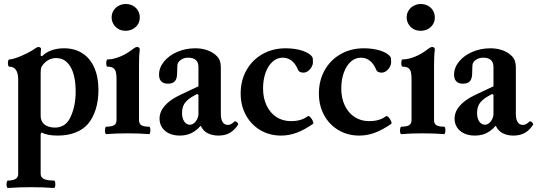

<svg xmlns="http://www.w3.org/2000/svg" viewBox="-20 -666 2683 959"><path d="M26.4 -333Q22 -333 20.3 -342Q18.6 -351.1 20.3 -360.1Q22 -369.1 26.4 -369.1Q40.5 -369.1 65.4 -378.4Q90.3 -387.7 114.3 -399.7Q138.2 -411.6 147.9 -418.9Q154.3 -423.8 160.9 -427.5Q167.5 -431.2 171.9 -431.2Q177.2 -431.2 181.2 -428.5Q185.1 -425.8 185.1 -420.9Q183.1 -405.8 183.1 -387.7L190.4 -385.3Q207.5 -403.8 236.3 -414.3Q265.1 -424.8 299.8 -424.8Q353 -424.8 391.6 -399.9Q430.2 -375 450.9 -328.1Q471.7 -281.2 471.7 -217.3Q471.7 -163.1 457.8 -119.1Q443.8 -75.2 418 -45.4Q393.6 -18.1 355.2 -3.4Q316.9 11.2 268.1 11.2Q241.7 11.2 221.7 7.3Q201.7 3.4 189.9 -3.9Q187 -3.9 185.1 -0.7Q183.1 2.4 183.1 8.3V193.8L70.8 194.8V-268.1Q70.8 -333 26.4 -333ZM19.5 235.8Q70.8 235.8 70.8 203.1V170.4H183.1V203.1Q183.1 219.7 199 227.8Q214.8 235.8 249.5 235.8Q253.9 235.8 255.6 245.1Q257.3 254.4 255.6 263.7Q253.9 272.9 249.5 272.9Q210.9 270.5 189.9 269.8Q168.9 269 134.8 269Q100.6 269 79.6 269.8Q58.6 270.5 19.5 272.9Q15.1 272.9 13.4 263.7Q11.7 254.4 13.4 245.1Q15.1 235.8 19.5 235.8ZM328.6 -74.2Q343.3 -102.5 350.6 -136Q357.9 -169.4 357.9 -208Q357.9 -288.1 332.3 -332Q306.6 -376 260.3 -376Q238.8 -376 220.7 -365.7Q202.6 -355.5 189 -335Q186 -330.6 184.6 -322Q183.1 -313.5 183.1 -300.8V-86.9Q183.1 -59.6 202.1 -44.2Q221.2 -28.8 254.4 -28.8Q279.3 -28.8 298.1 -40.3Q316.9 -51.8 328.6 -74.2Z M510.7 -33.2Q537.1 -33.2 549.6 -40.5Q562 -47.9 562 -65.9V-272Q562 -293.9 558.6 -306.9Q555.2 -319.8 545.4 -326.4Q535.6 -333 517.1 -333Q512.7 -333 511.2 -342Q509.8 -351.1 511.5 -360.1Q513.2 -369.1 517.1 -369.1Q545.4 -369.1 580.3 -383.5Q615.2 -397.9 645.5 -422.4Q651.9 -427.2 656.2 -429.2Q660.6 -431.2 666 -431.2Q671.9 -431.2 675 -427.7Q678.2 -424.3 678.2 -418Q675.8 -398.9 675 -380.1Q674.3 -361.3 674.3 -333V-65.9Q674.3 -47.9 686.3 -40.5Q698.2 -33.2 724.6 -33.2Q729 -33.2 730.5 -23.9Q731.9 -14.6 730.2 -5.4Q728.5 3.9 724.6 3.9Q677.2 0 617.7 0Q558.1 0 510.7 3.9Q506.3 3.9 504.9 -5.4Q503.4 -14.6 505.1 -23.9Q506.8 -33.2 510.7 -33.2ZM537.6 -579.1Q537.6 -599.1 547.9 -614.5Q558.1 -629.9 574.2 -637.9Q590.3 -646 607.4 -646Q628.9 -646 645 -636.7Q661.1 -627.4 669.7 -612.1Q678.2 -596.7 678.2 -579.1Q678.2 -558.1 668 -543Q657.7 -527.8 641.6 -520Q625.5 -512.2 607.4 -512.2Q586.4 -512.2 570.6 -521.7Q554.7 -531.2 546.1 -546.6Q537.6 -562 537.6 -579.1Z M776.9 -73.2Q776.9 -107.9 803 -137.9Q829.1 -168 879.9 -191.9L971.2 -234.9V-331.5Q971.2 -354.5 958.3 -366.2Q945.3 -377.9 920.4 -377.9Q902.8 -377.9 889.4 -370.8Q876 -363.8 868.7 -351.1Q866.7 -347.2 865.7 -335.7Q864.7 -324.2 864.7 -301.3Q864.7 -273.4 853.8 -260.7Q842.8 -248 818.4 -248Q796.9 -248 785.6 -259.5Q774.4 -271 774.4 -293Q774.4 -328.1 799.1 -358.4Q823.7 -388.7 865.2 -406.7Q906.7 -424.8 955.1 -424.8Q982.4 -424.8 1005.9 -418.2Q1029.3 -411.6 1047.4 -398.9Q1066.4 -385.7 1074.7 -370.1Q1083 -354.5 1083 -325.7V-97.2Q1083 -70.3 1092 -56.2Q1101.1 -42 1118.2 -42Q1126 -42 1133.5 -45.9Q1141.1 -49.8 1150.9 -59.1Q1153.3 -61.5 1158.7 -58.8Q1164.1 -56.2 1167.5 -51Q1170.9 -45.9 1168.9 -43Q1150.9 -15.1 1127.4 -2Q1104 11.2 1070.8 11.2Q1041.5 11.2 1018.1 -0.2Q994.6 -11.7 982.4 -38.1Q967.8 -21 951.9 -10.3Q936 0.5 918 5.9Q899.9 11.2 878.4 11.2Q848.1 11.2 825.2 0.7Q802.2 -9.8 789.6 -29.1Q776.9 -48.3 776.9 -73.2ZM971.2 -97.2V-191.9L964.8 -196.8Q935.1 -181.6 918.9 -168Q902.8 -154.3 896 -138.4Q889.2 -122.6 889.2 -99.1Q889.2 -83.5 894.3 -70.6Q899.4 -57.6 908.4 -50.3Q917.5 -43 928.7 -43Q939 -43 949 -50.8Q959 -58.6 965.1 -71.3Q971.2 -84 971.2 -97.2Z M1182.1 -198.7Q1182.1 -263.7 1210.9 -315.2Q1239.7 -366.7 1291 -395.8Q1342.3 -424.8 1406.7 -424.8Q1454.1 -424.8 1491.5 -412.4Q1528.8 -399.9 1540 -380.4Q1542 -377.4 1542.5 -371.8Q1543 -366.2 1543 -354.5Q1543 -343.3 1536.1 -331.1Q1529.3 -318.8 1518.3 -311Q1507.3 -303.2 1496.1 -303.2Q1485.8 -303.2 1478.8 -306.4Q1471.7 -309.6 1468.8 -316.9Q1456.5 -347.2 1437 -362.5Q1417.5 -377.9 1392.1 -377.9Q1364.3 -377.9 1341.8 -358.2Q1319.3 -338.4 1306.6 -303.2Q1293.9 -268.1 1293.9 -224.1Q1293.9 -176.3 1311.5 -139.2Q1329.1 -102.1 1360.6 -81.5Q1392.1 -61 1433.1 -61Q1459 -61 1479.7 -66.9Q1500.5 -72.8 1516.6 -85Q1522 -88.9 1530 -80.6Q1538.1 -72.3 1542.7 -61Q1547.4 -49.8 1543 -46.9Q1499 -16.6 1460.9 -2.7Q1422.9 11.2 1383.8 11.2Q1326.2 11.2 1280.3 -15.9Q1234.4 -43 1208.3 -90.8Q1182.1 -138.7 1182.1 -198.7Z M1572.8 -198.7Q1572.8 -263.7 1601.6 -315.2Q1630.4 -366.7 1681.6 -395.8Q1732.9 -424.8 1797.4 -424.8Q1844.7 -424.8 1882.1 -412.4Q1919.4 -399.9 1930.7 -380.4Q1932.6 -377.4 1933.1 -371.8Q1933.6 -366.2 1933.6 -354.5Q1933.6 -343.3 1926.8 -331.1Q1919.9 -318.8 1908.9 -311Q1897.9 -303.2 1886.7 -303.2Q1876.5 -303.2 1869.4 -306.4Q1862.3 -309.6 1859.4 -316.9Q1847.2 -347.2 1827.6 -362.5Q1808.1 -377.9 1782.7 -377.9Q1754.9 -377.9 1732.4 -358.2Q1710 -338.4 1697.3 -303.2Q1684.6 -268.1 1684.6 -224.1Q1684.6 -176.3 1702.1 -139.2Q1719.7 -102.1 1751.2 -81.5Q1782.7 -61 1823.7 -61Q1849.6 -61 1870.4 -66.9Q1891.1 -72.8 1907.2 -85Q1912.6 -88.9 1920.7 -80.6Q1928.7 -72.3 1933.3 -61Q1938 -49.8 1933.6 -46.9Q1889.6 -16.6 1851.6 -2.7Q1813.5 11.2 1774.4 11.2Q1716.8 11.2 1670.9 -15.9Q1625 -43 1598.9 -90.8Q1572.8 -138.7 1572.8 -198.7Z M1984.4 -33.2Q2010.7 -33.2 2023.2 -40.5Q2035.6 -47.9 2035.6 -65.9V-272Q2035.6 -293.9 2032.2 -306.9Q2028.8 -319.8 2019 -326.4Q2009.3 -333 1990.7 -333Q1986.3 -333 1984.9 -342Q1983.4 -351.1 1985.1 -360.1Q1986.8 -369.1 1990.7 -369.1Q2019 -369.1 2054 -383.5Q2088.9 -397.9 2119.1 -422.4Q2125.5 -427.2 2129.9 -429.2Q2134.3 -431.2 2139.6 -431.2Q2145.5 -431.2 2148.7 -427.7Q2151.9 -424.3 2151.9 -418Q2149.4 -398.9 2148.7 -380.1Q2147.9 -361.3 2147.9 -333V-65.9Q2147.9 -47.9 2159.9 -40.5Q2171.9 -33.2 2198.2 -33.2Q2202.6 -33.2 2204.1 -23.9Q2205.6 -14.6 2203.9 -5.4Q2202.1 3.9 2198.2 3.9Q2150.9 0 2091.3 0Q2031.7 0 1984.4 3.9Q1980 3.9 1978.5 -5.4Q1977.1 -14.6 1978.8 -23.9Q1980.5 -33.2 1984.4 -33.2ZM2011.2 -579.1Q2011.2 -599.1 2021.5 -614.5Q2031.7 -629.9 2047.9 -637.9Q2064 -646 2081.1 -646Q2102.5 -646 2118.7 -636.7Q2134.8 -627.4 2143.3 -612.1Q2151.9 -596.7 2151.9 -579.1Q2151.9 -558.1 2141.6 -543Q2131.3 -527.8 2115.2 -520Q2099.1 -512.2 2081.1 -512.2Q2060.1 -512.2 2044.2 -521.7Q2028.3 -531.2 2019.8 -546.6Q2011.2 -562 2011.2 -579.1Z M2250.5 -73.2Q2250.5 -107.9 2276.6 -137.9Q2302.7 -168 2353.5 -191.9L2444.8 -234.9V-331.5Q2444.8 -354.5 2431.9 -366.2Q2418.9 -377.9 2394 -377.9Q2376.5 -377.9 2363 -370.8Q2349.6 -363.8 2342.3 -351.1Q2340.3 -347.2 2339.4 -335.7Q2338.4 -324.2 2338.4 -301.3Q2338.4 -273.4 2327.4 -260.7Q2316.4 -248 2292 -248Q2270.5 -248 2259.3 -259.5Q2248 -271 2248 -293Q2248 -328.1 2272.7 -358.4Q2297.4 -388.7 2338.9 -406.7Q2380.4 -424.8 2428.7 -424.8Q2456.1 -424.8 2479.5 -418.2Q2502.9 -411.6 2521 -398.9Q2540 -385.7 2548.3 -370.1Q2556.6 -354.5 2556.6 -325.7V-97.2Q2556.6 -70.3 2565.7 -56.2Q2574.7 -42 2591.8 -42Q2599.6 -42 2607.2 -45.9Q2614.7 -49.8 2624.5 -59.1Q2627 -61.5 2632.3 -58.8Q2637.7 -56.2 2641.1 -51Q2644.5 -45.9 2642.6 -43Q2624.5 -15.1 2601.1 -2Q2577.6 11.2 2544.4 11.2Q2515.1 11.2 2491.7 -0.2Q2468.3 -11.7 2456.1 -38.1Q2441.4 -21 2425.5 -10.3Q2409.7 0.5 2391.6 5.9Q2373.5 11.2 2352.1 11.2Q2321.8 11.2 2298.8 0.7Q2275.9 -9.8 2263.2 -29.1Q2250.5 -48.3 2250.5 -73.2ZM2444.8 -97.2V-191.9L2438.5 -196.8Q2408.7 -181.6 2392.6 -168Q2376.5 -154.3 2369.6 -138.4Q2362.8 -122.6 2362.8 -99.1Q2362.8 -83.5 2367.9 -70.6Q2373 -57.6 2382.1 -50.3Q2391.1 -43 2402.3 -43Q2412.6 -43 2422.6 -50.8Q2432.6 -58.6 2438.7 -71.3Q2444.8 -84 2444.8 -97.2Z"/></svg>

Font: Junicode Two Beta VF
Style: Regular
Weight: 400
Designer: Peter S. Baker
Foundry: Briery Creek Software
Version: Version 1.031 beta; ttfautohint (v1.8.1.43-b0c9)